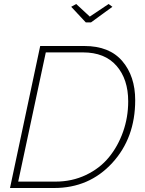

<svg xmlns="http://www.w3.org/2000/svg" viewBox="-20 -940 726 960"><path d="M336 -906 361 -920 429 -857 523 -920 542 -906 435 -828H409ZM181 -710H402Q527 -710 591.5 -634.5Q656 -559 656 -439Q656 -250 541 -125Q426 0 251 0H30ZM258 -32Q340 -32 409.5 -65Q479 -98 524.5 -153.5Q570 -209 595.5 -281.5Q621 -354 621 -433Q621 -544 562.5 -611Q504 -678 395 -678H209L71 -32Z"/></svg>

Font: Raleway-v4020 ExtraLight
Style: Italic
Weight: 275
Italic angle: -12°
Designer: Matt McInerney, Pablo Impallari, Rodrigo Fuenzalida
Foundry: Matt McInerney, Pablo Impallari, Rodrigo Fuenzalida
Version: Version 4.020;PS 004.020;hotconv 1.0.88;makeotf.lib2.5.64775